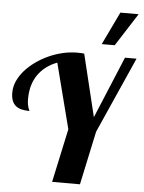

<svg xmlns="http://www.w3.org/2000/svg" viewBox="-64 -1050 826 1100"><g transform="rotate(5 349.0 -500.0)"><path d="M277.8 0 344.2 -308.1 248 -683.1Q177.7 -656.7 138.4 -600.6Q99.1 -544.4 99.1 -460.9Q99.1 -441.9 101.3 -429.9Q103.5 -418 106 -410.9Q108.4 -403.8 110.6 -399.9Q112.8 -396 112.8 -393.1Q86.9 -393.1 66.9 -398.2Q46.9 -403.3 33.4 -414.6Q20 -425.8 12.9 -444.3Q5.9 -462.9 5.9 -490.2Q5.9 -523.4 20.3 -555.7Q34.7 -587.9 59.8 -616.7Q85 -645.5 118.9 -669.9Q152.8 -694.3 191.7 -712.2Q230.5 -730 272.7 -740Q314.9 -750 356.9 -750Q368.2 -750 377.7 -749.5Q387.2 -749 397 -748L483.9 -390.1L631.8 -745.1H698.2L503.9 -308.1L438 0ZM492.2 -811 583 -1000H688L566.9 -811Z"/></g></svg>

Font: Lobster
Style: Regular
Weight: 400
Designer: Pablo Impallari
Foundry: Pablo Impallari
Version: Version 1.007; ttfautohint (v1.1) -l 8 -r 50 -G 50 -x 14 -D 